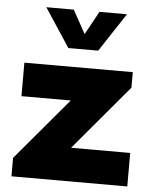

<svg xmlns="http://www.w3.org/2000/svg" viewBox="-53 -776 655 820"><g transform="rotate(5 275.0 -366.0)"><path d="M523.4 0H26.9V-79.1L251 -344.7H39.6V-488.3H504.4V-421.9L270 -143.6H523.4ZM349.1 -566.9H221.2L112.3 -732.4H230L285.2 -632.3L340.3 -732.4H458Z"/></g></svg>

Font: Kumbh Sans ExtraBold
Style: Regular
Weight: 800
Version: Version 1.005